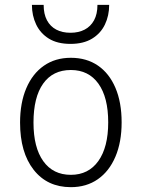

<svg xmlns="http://www.w3.org/2000/svg" viewBox="-20 -762 586 794"><path d="M273 12Q175.5 12 119.2 -59.8Q63 -131.5 63 -255Q63 -337 88.8 -397.2Q114.5 -457.5 161.5 -490.2Q208.5 -523 273 -523Q338 -523 385 -490.8Q432 -458.5 457.5 -398.5Q483 -338.5 483 -256Q483 -174 457.2 -113.8Q431.5 -53.5 384.5 -20.8Q337.5 12 273 12ZM273 -39Q346 -39 386.8 -96.2Q427.5 -153.5 427.5 -256Q427.5 -359.5 387 -416Q346.5 -472.5 273 -472.5Q198.5 -472.5 158.5 -416.2Q118.5 -360 118.5 -255Q118.5 -152 159 -95.5Q199.5 -39 273 -39ZM271.5 -580.5Q217.5 -580.5 182.2 -602.2Q147 -624 129.5 -660.8Q112 -697.5 112 -742H160.5Q160.5 -704 174.2 -678.2Q188 -652.5 212.8 -639.5Q237.5 -626.5 271.5 -626.5Q305 -626.5 330 -639.5Q355 -652.5 369 -678.2Q383 -704 383 -742H431.5Q431.5 -697.5 414 -660.8Q396.5 -624 360.8 -602.2Q325 -580.5 271.5 -580.5Z"/></svg>

Font: Overpass ExtraLight
Style: Regular
Weight: 250
Designer: Delve Withrington, Dave Bailey, Thomas Jockin
Foundry: Delve Fonts LLC
Version: Version 4.000